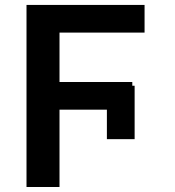

<svg xmlns="http://www.w3.org/2000/svg" viewBox="-20 -747 700 767"><path d="M517.8 -404.5V-191.1H407V-308.9H217.7V0H85.9V-727.3H557.5V-616.8H217.7V-419.4H508.5V-404.5Z"/></svg>

Font: Inter Zeller Semi Bold
Style: Regular
Weight: 600
Designer: Rasmus Andersson; Joe Bland
Foundry: zeller
Version: Version 3.015;git-dec3a8cb1